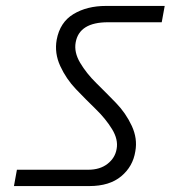

<svg xmlns="http://www.w3.org/2000/svg" viewBox="-20 -692 611 647"><path d="M27 -65 37 -120H277Q317 -120 342.5 -140Q368 -160 373 -190Q379 -222 357.5 -257Q336 -292 302.5 -324.5Q269 -357 236 -391.5Q203 -426 183 -469.5Q163 -513 171 -558Q182 -617 227.5 -644.5Q273 -672 337 -672H535L525 -617H344Q247 -617 235 -549Q229 -516 250 -480.5Q271 -445 304.5 -412Q338 -379 371 -345Q404 -311 424 -268Q444 -225 436 -182Q428 -131 388.5 -98Q349 -65 281 -65Z"/></svg>

Font: Poppins Light
Style: Italic
Weight: 300
Italic angle: -10°
Designer: Ninad Kale (Devanagari), Jonny Pinhorn (Latin)
Foundry: Indian Type Foundry
Version: Version 3.200;PS 1.000;hotconv 16.6.54;makeotf.lib2.5.65590